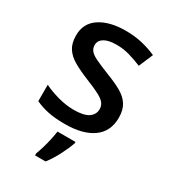

<svg xmlns="http://www.w3.org/2000/svg" viewBox="-187 -646 860 964"><g transform="rotate(30 242.5 -164.0)"><path d="M442 -153Q442 -73 384 -31.5Q326 10 222 10Q165 10 124.5 1.5Q84 -7 50 -23V-118Q86 -100 133.5 -87Q181 -74 225 -74Q284 -74 310.5 -92.5Q337 -111 337 -142Q337 -160 327 -174.5Q317 -189 289.5 -204Q262 -219 209 -240Q157 -261 121.5 -281.5Q86 -302 67.5 -330.5Q49 -359 49 -404Q49 -475 105.5 -512Q162 -549 255 -549Q305 -549 348.5 -539Q392 -529 433 -511L398 -429Q362 -444 325.5 -454.5Q289 -465 250 -465Q203 -465 178.5 -450Q154 -435 154 -409Q154 -390 165.5 -376Q177 -362 205.5 -348.5Q234 -335 284 -315Q334 -296 369.5 -276Q405 -256 423.5 -227Q442 -198 442 -153ZM314 70Q304 99 282 142.5Q260 186 233 221H172V209Q179 191 187 164.5Q195 138 201 110Q207 82 210 61H314Z"/></g></svg>

Font: Noto Kufi Arabic Medium
Style: Regular
Weight: 500
Designer: Monotype Design Team, David Williams, Khaled Hosny
Foundry: Google LLC
Version: Version 2.109; ttfautohint (v1.8.4.7-5d5b)